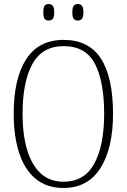

<svg xmlns="http://www.w3.org/2000/svg" viewBox="-20 -923 630 953"><path d="M295 10Q212 10 157 -35.5Q102 -81 75 -164Q48 -247 48 -359Q48 -533 110 -629Q172 -725 296 -725Q421 -725 481 -632Q541 -539 541 -358Q541 -187 478.5 -88.5Q416 10 295 10ZM295 -21Q399 -21 448 -111Q497 -201 497 -358Q497 -517 451.5 -605.5Q406 -694 296 -694Q190 -694 141 -605.5Q92 -517 92 -358Q92 -255 114.5 -179.5Q137 -104 182 -62.5Q227 -21 295 -21ZM366 -821Q353 -821 346 -829.5Q339 -838 339 -861Q339 -886 346 -894.5Q353 -903 366 -903Q379 -903 386.5 -894.5Q394 -886 394 -861Q394 -838 386.5 -829.5Q379 -821 366 -821ZM221 -821Q208 -821 201.5 -829.5Q195 -838 195 -861Q195 -886 201.5 -894.5Q208 -903 221 -903Q235 -903 242 -894.5Q249 -886 249 -861Q249 -838 242 -829.5Q235 -821 221 -821Z"/></svg>

Font: Noto Serif Tamil Condensed ExtraLight
Style: Italic
Weight: 200
Width: 3
Italic angle: -12°
Designer: Indian Type Foundry, Tom Grace, and the Monotype Design Team
Foundry: Monotype Imaging Inc.
Version: Version 2.003; ttfautohint (v1.8.4.7-5d5b)